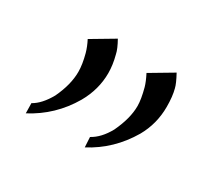

<svg xmlns="http://www.w3.org/2000/svg" viewBox="-102 -1135 969 874"><g transform="rotate(30 382.5 -698.0)"><path d="M104 -446 103 -499Q146 -523 180 -584Q217 -662 217 -729Q217 -768 203 -820Q195 -849 179 -880L297 -950Q320 -909 325 -884Q338 -835 338 -792Q338 -706 293 -627Q224 -509 104 -446ZM414 -446 411 -499Q457 -524 490 -584Q528 -664 528 -729Q528 -764 513 -820Q506 -845 488 -880L606 -950Q630 -906 635 -884Q645 -847 645 -792Q645 -703 602 -627Q532 -508 414 -446Z"/></g></svg>

Font: Joscelyn
Style: Regular
Weight: 400
Designer: Peter S. Baker
Version: Version 1.012